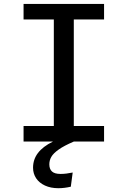

<svg xmlns="http://www.w3.org/2000/svg" viewBox="-20 -727 655 986"><path d="M514.4 -627.2H359V-80H514.4V0H359Q308.7 21.5 281.3 41Q253.8 60.5 243.6 78.5Q233.3 96.4 233.3 116.9Q233.3 141 246.9 153.6Q260.5 166.2 290.8 166.2Q319 166.2 353.3 159L343.6 231.8Q310.3 239.5 279.5 239.5Q240.5 239.5 211 225.9Q181.5 212.3 165.6 188.5Q149.7 164.6 149.7 134.4Q149.7 91.8 174.9 58.7Q200 25.6 251.8 0H101V-80H256.4V-627.2H101V-706.7H514.4Z"/></svg>

Font: Fira Code Fixed Retina
Style: Regular
Weight: 450
Monospace: yes
Designer: Carrois Corporate, Edenspiekermann AG, Nikita Prokopov
Foundry: Carrois Corporate, Edenspiekermann AG, Nikita Prokopov
Version: Version 5.002